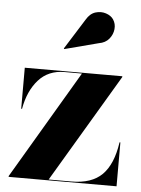

<svg xmlns="http://www.w3.org/2000/svg" viewBox="-52 -760 590 802"><g transform="rotate(5 243.0 -359.5)"><path d="M341 -589 199.5 -552 197.5 -554.5 277.5 -682Q293 -708.5 316 -715.5Q339 -722.5 360.2 -715.5Q381.5 -708.5 391.5 -693.5Q403.5 -675.5 401.2 -653Q399 -630.5 383.8 -612Q368.5 -593.5 341 -589ZM209 -456.5Q141.5 -456.5 100.2 -410.2Q59 -364 45.5 -288H42V-460H451V-456.5L182 -3.5H277Q362 -3.5 406 -47.2Q450 -91 463.5 -184H467V0H14.5V-3.5L282 -456.5Z"/></g></svg>

Font: Bodoni* 48
Style: Bold
Weight: 700
Version: Version 2.2